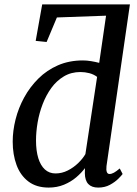

<svg xmlns="http://www.w3.org/2000/svg" viewBox="-20 -839 622 869"><path d="M200.5 10Q144.5 10 108.2 -17.8Q72 -45.5 54.8 -92.5Q37.5 -139.5 37.5 -198Q37.5 -247 50.5 -298.8Q63.5 -350.5 89.5 -398Q115.5 -445.5 153.8 -483.5Q192 -521.5 242.5 -543.5Q293 -565.5 355.5 -565.5Q373 -565.5 392.5 -562.2Q412 -559 429 -554.5L460 -768L237.5 -760L191 -649L141.5 -654L171 -819H568L462 -87.5Q460 -69.5 463.5 -60.5Q467 -51.5 475.5 -51.5Q485 -51.5 495.8 -57.5Q506.5 -63.5 522 -76.5L535 -51.5Q530.5 -45 515.5 -30Q500.5 -15 477.5 -2.5Q454.5 10 424.5 10Q395 10 379.8 -6Q364.5 -22 364 -55L364.5 -78Q349 -57 325 -36.5Q301 -16 269.5 -3Q238 10 200.5 10ZM231 -54Q260.5 -54 287 -67.5Q313.5 -81 334.2 -101.2Q355 -121.5 366.5 -141.5L419.5 -491Q404.5 -502.5 384.5 -507.8Q364.5 -513 344 -513Q302 -513 269 -493.2Q236 -473.5 212.2 -440.8Q188.5 -408 173 -367.5Q157.5 -327 150.2 -284.5Q143 -242 143 -203Q143 -157 153.2 -123.5Q163.5 -90 183.2 -72Q203 -54 231 -54Z"/></svg>

Font: Merriweather 24pt
Style: Italic
Weight: 400
Italic angle: -7.8°
Designer: Eben Sorkin
Foundry: Eben Sorkin
Version: Version 2.101